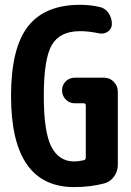

<svg xmlns="http://www.w3.org/2000/svg" viewBox="-20 -760 540 790"><path d="M408.2 -440.4Q431.6 -440.4 448.2 -423.3Q464.8 -406.2 464.8 -382.8V-82Q464.8 -55.7 449.7 -34.2Q434.6 -12.7 411.1 -5.9Q353.5 9.8 285.2 9.8Q25.4 9.8 25.4 -365.2Q25.4 -561.5 94.7 -650.9Q164.1 -740.2 309.6 -740.2Q351.6 -740.2 389.6 -731.4Q413.1 -726.6 426.8 -706.1Q440.4 -685.5 440.4 -661.1Q440.4 -641.6 423.8 -629.9Q407.2 -618.2 386.7 -623Q344.7 -631.8 309.6 -631.8Q226.6 -631.8 193.4 -575.2Q160.2 -518.6 160.2 -365.2Q160.2 -216.8 191.4 -156.2Q222.7 -95.7 285.2 -95.7Q301.8 -95.7 324.2 -100.6Q333 -102.5 333 -112.3V-326.2Q333 -335 324.2 -335H288.1Q265.6 -335 250.5 -350.6Q235.4 -366.2 235.4 -388.2Q235.4 -410.2 250.5 -425.3Q265.6 -440.4 288.1 -440.4Z"/></svg>

Font: Rounded Mgen+ 1mn bold
Style: Bold
Weight: 700
Designer: [Source Han Sans]
Ryoko NISHIZUKA  (kana & ideographs); Paul D. Hunt (Latin, Greek & Cyrillic); Wenlong ZHANG  (bopomofo
Version: Version 1.059.20150602